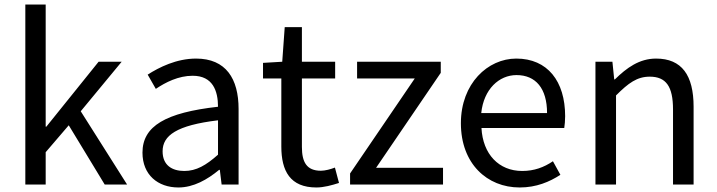

<svg xmlns="http://www.w3.org/2000/svg" viewBox="-20 -816 3172 849"><path d="M92 0H182V-143L284 -262L443 0H542L337 -324L518 -543H416L185 -256H182V-796H92Z M769 13C836 13 897 -22 949 -65H952L960 0H1035V-334C1035 -468 979 -557 847 -557C760 -557 683 -518 633 -486L669 -423C712 -452 769 -481 832 -481C921 -481 944 -414 944 -344C713 -318 610 -259 610 -141C610 -43 678 13 769 13ZM795 -60C741 -60 699 -85 699 -147C699 -217 761 -262 944 -284V-132C891 -85 848 -60 795 -60Z M1379 13C1412 13 1448 3 1479 -7L1461 -75C1443 -68 1418 -61 1399 -61C1336 -61 1315 -99 1315 -166V-469H1462V-543H1315V-696H1239L1228 -543L1143 -538V-469H1224V-168C1224 -60 1263 13 1379 13Z M1528 0H1939V-74H1643L1929 -494V-543H1559V-469H1814L1528 -49Z M2278 13C2352 13 2410 -12 2458 -43L2425 -103C2385 -76 2342 -60 2289 -60C2186 -60 2115 -134 2109 -250H2475C2477 -263 2479 -282 2479 -302C2479 -457 2401 -557 2263 -557C2137 -557 2018 -447 2018 -271C2018 -92 2134 13 2278 13ZM2108 -316C2119 -422 2187 -484 2264 -484C2349 -484 2399 -425 2399 -316Z M2613 0H2704V-394C2759 -449 2797 -477 2853 -477C2925 -477 2956 -434 2956 -332V0H3047V-344C3047 -483 2995 -557 2881 -557C2807 -557 2751 -516 2699 -465H2696L2688 -543H2613Z"/></svg>

Font: DAIFUKU Sans JP
Style: Regular
Weight: 400
Designer: Original font ‘Source Han Sans JP’ : Ryoko NISHIZUKA  (kana, bopomofo & ideographs); Paul D. Hunt (Latin, Greek & Cyrill
Foundry: Daifuku
Version: Version 1.001